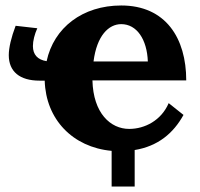

<svg xmlns="http://www.w3.org/2000/svg" viewBox="-20 -536 729 700"><path d="M12 -335C12 -275 52 -242 124 -242H143C147 -101 245 1 387 14V144H471V11C556 -3 612 -50 649 -117L595 -160C568 -97 508 -66 451 -66C383 -66 320 -123 317 -243H659C659 -397 584 -516 422 -516C281 -516 176 -435 150 -313C117 -318 100 -337 100 -368C100 -387 106 -411 116 -433L37 -442C21 -400 12 -362 12 -335ZM321 -312C333 -406 376 -448 422 -448C479 -448 516 -392 519 -312Z"/></svg>

Font: LT Superior Serif ExtraBold
Style: Regular
Weight: 800
Designer: Daniel Lyons
Foundry: LyonsType
Version: Version 2.120;FEAKit 1.0